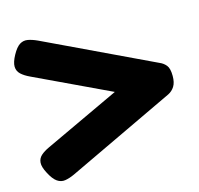

<svg xmlns="http://www.w3.org/2000/svg" viewBox="-96 -747 887 854"><g transform="rotate(-15 347.0 -320.5)"><path d="M146 -12Q122 -1 102.5 2Q83 5 65.5 -7Q48 -19 31 -52Q15 -82 16.5 -101.5Q18 -121 32.5 -134Q47 -147 71 -158L417 -320L72 -483Q46 -495 31 -509Q16 -523 15.5 -543.5Q15 -564 32 -595Q49 -626 66 -636.5Q83 -647 102.5 -643.5Q122 -640 146 -629L643 -393Q660 -386 672 -371.5Q684 -357 684 -322Q684 -292 673 -274.5Q662 -257 644 -248Z"/></g></svg>

Font: Fredoka SemiExpanded
Style: Bold
Weight: 700
Width: 6
Designer: Ben Nathan
Foundry: Milena B. Brandão, Ben Nathan
Version: Version 2.001